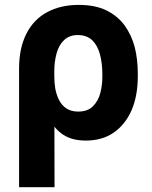

<svg xmlns="http://www.w3.org/2000/svg" viewBox="-20 -573 631 796"><path d="M206.1 203.1H59.1V-288.6Q59.1 -373.5 89.4 -433.1Q119.1 -492.2 175.3 -522.5Q231.4 -552.7 306.6 -552.7Q374 -552.7 420.4 -530.3Q467.3 -507.3 496.1 -468.3Q525.9 -426.8 538.6 -377.4Q551.3 -327.1 551.3 -267.1V-257.3Q551.3 -176.3 525.9 -116.7Q499.5 -56.6 451.7 -23.4Q403.8 9.8 335.9 9.8Q271.5 9.8 232.9 -21Q194.3 -50.8 172.4 -106Q149.4 -163.1 137.2 -232.4L205.1 -257.8Q205.1 -230.5 209 -207Q213.4 -181.6 224.1 -159.7Q235.8 -136.7 254.4 -124Q274.9 -110.4 304.2 -110.4Q343.3 -110.4 365.2 -132.3Q387.2 -154.3 396 -187.5Q404.8 -222.2 404.3 -257.3V-267.1Q404.3 -309.6 394.5 -347.2Q385.3 -383.3 362.8 -405.8Q339.8 -427.7 302.2 -427.7Q267.6 -427.7 245.6 -406.7Q224.1 -386.7 214.4 -351.1Q204.6 -314.9 205.1 -274.4Z"/></svg>

Font: My Font
Style: Bold
Weight: 500
Designer: Rasmus Andersson
Foundry: rsms
Version: Version 0.001